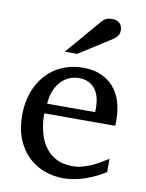

<svg xmlns="http://www.w3.org/2000/svg" viewBox="-84 -793 658 865"><g transform="rotate(10 245.0 -360.5)"><path d="M456.1 -49.8Q435.1 -36.6 412.4 -25.4Q389.6 -14.2 365.5 -5.9Q341.3 2.4 316.4 7.3Q291.5 12.2 266.1 12.2Q220.7 12.2 178.7 -3.2Q136.7 -18.6 104.7 -49.3Q72.8 -80.1 53.5 -126.7Q34.2 -173.3 34.2 -235.8Q34.2 -294.4 51.8 -342Q69.3 -389.6 100.6 -423.6Q131.8 -457.5 174.8 -475.8Q217.8 -494.1 269 -494.1Q315.4 -494.1 350.6 -478.8Q385.7 -463.4 409.2 -436.3Q432.6 -409.2 444.3 -371.3Q456.1 -333.5 456.1 -289.1V-275.9Q456.1 -268.1 455.1 -261.2H130.9Q130.9 -223.1 138.9 -185.1Q147 -147 166 -116.7Q185.1 -86.4 217.3 -67.6Q249.5 -48.8 297.9 -48.8Q319.3 -48.8 340.3 -54.4Q361.3 -60.1 381.6 -68.8Q401.9 -77.6 420.4 -88.6Q439 -99.6 456.1 -110.8ZM356 -328.1Q356 -353 350.1 -374.3Q344.2 -395.5 332.3 -411.1Q320.3 -426.8 302 -435.8Q283.7 -444.8 258.8 -444.8Q233.9 -444.8 212.4 -435.3Q190.9 -425.8 174.6 -407.7Q158.2 -389.6 148.2 -364Q138.2 -338.4 136.2 -306.2H356ZM405.8 -688Q405.8 -674.3 399.2 -664.6Q392.6 -654.8 382.8 -647.9L230.5 -550.8H173.8L306.6 -706.1Q312.5 -712.4 317.4 -717.5Q322.3 -722.7 328.1 -726.1Q334 -729.5 341.6 -731.2Q349.1 -732.9 359.9 -732.9Q373 -732.9 381.8 -728.8Q390.6 -724.6 396 -718.3Q401.4 -711.9 403.6 -703.9Q405.8 -695.8 405.8 -688Z"/></g></svg>

Font: Charis SIL Am
Style: Regular
Weight: 400
Foundry: SIL International
Version: Version 5.000